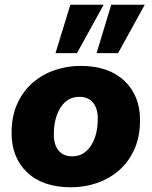

<svg xmlns="http://www.w3.org/2000/svg" viewBox="-20 -782 642 813"><path d="M282 11Q161 11 95 -52Q29 -115 29 -219Q29 -290 53.5 -343.5Q78 -397 119.5 -432.5Q161 -468 213 -485.5Q265 -503 320 -503Q440 -503 506.5 -440Q573 -377 573 -274Q573 -202 548.5 -148.5Q524 -95 482.5 -59.5Q441 -24 389 -6.5Q337 11 282 11ZM285 -120Q336 -120 365 -165Q394 -210 394 -279Q394 -324 373.5 -348Q353 -372 316 -372Q266 -372 237 -327.5Q208 -283 208 -213Q208 -168 228.5 -144Q249 -120 285 -120ZM389 -557 451 -762H593L480 -557ZM215 -557 278 -762H419L306 -557Z"/></svg>

Font: Nunito Sans Black
Style: Italic
Weight: 900
Italic angle: -9°
Designer: Vernon Adams
Foundry: Vernon Adams
Version: Version 3.006; ttfautohint (v1.8.3)